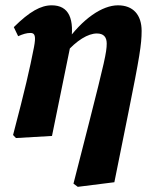

<svg xmlns="http://www.w3.org/2000/svg" viewBox="-20 -519 587 733"><path d="M29.9 -3.6 40.9 8 178.5 0 249.5 -347.9C266.7 -447.9 242.8 -498.7 177.4 -498.7C135.8 -498.7 92.9 -475 32.7 -415.4L49.3 -380.8C67.8 -388.9 81.4 -393.2 96.4 -393.2C113.8 -393.2 117.6 -380.5 109.8 -339.3C93.5 -255.5 76.1 -179.6 29.9 -3.6ZM260.5 182.1 276.9 194.3 416.6 176.7 470.1 -88.7C512.7 -300.1 520.7 -349.9 520.7 -400.9C520.7 -462.4 488.4 -498.7 430.3 -498.7C371.1 -498.7 295.1 -448.7 228.4 -353.3H217.7L228.8 -314.6C272.6 -365.5 316.6 -391.2 349.7 -391.2C375.3 -391.2 387.4 -378 387.4 -352.7C387.4 -319.9 378.7 -281.9 319.7 -49.4L260.5 182.1Z"/></svg>

Font: Source Serif 4 Variable
Style: Italic
Weight: 400
Italic angle: -12°
Designer: Frank Grießhammer
Foundry: Adobe Systems Incorporated
Version: Version 4.004;hotconv 1.0.116;makeotfexe 2.5.65601